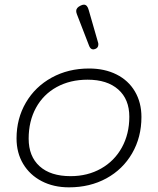

<svg xmlns="http://www.w3.org/2000/svg" viewBox="-20 -794 678 824"><path d="M51 -200Q51 -285 91 -353.5Q131 -422 202 -461Q273 -500 362 -500Q429 -500 480 -474.5Q531 -449 559 -401.5Q587 -354 587 -292Q587 -205 547 -136Q507 -67 436.5 -28.5Q366 10 276 10Q210 10 159 -16.5Q108 -43 79.5 -90.5Q51 -138 51 -200ZM535 -293Q535 -368 487.5 -410Q440 -452 356 -452Q281 -452 223.5 -420.5Q166 -389 134.5 -331.5Q103 -274 103 -199Q103 -123 150 -80.5Q197 -38 283 -38Q356 -38 413.5 -70.5Q471 -103 503 -161Q535 -219 535 -293ZM380 -582Q369 -582 363 -596L310 -733Q307 -741 307 -747Q307 -761 326 -770Q334 -774 340 -774Q355 -774 361 -750L401 -611Q402 -609 402 -603Q402 -589 389 -584Q383 -582 380 -582Z"/></svg>

Font: Kodchasan ExtraLight
Style: Italic
Weight: 275
Italic angle: -10°
Version: Version 1.000; ttfautohint (v1.6)